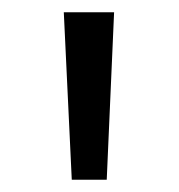

<svg xmlns="http://www.w3.org/2000/svg" viewBox="-20 -688 291 313"><path d="M97 -395 84 -668H166L154 -395Z"/></svg>

Font: Gantari
Style: Regular
Weight: 400
Designer: Anugrah Pasau
Foundry: Lafontype
Version: Version 1.000; ttfautohint (v1.8.3)